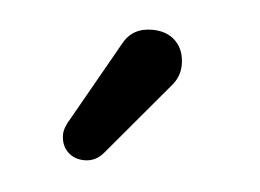

<svg xmlns="http://www.w3.org/2000/svg" viewBox="-28 -754 296 219"><g transform="rotate(5 120.0 -644.5)"><path d="M139 -722Q156 -722 166 -712Q176 -702 176 -685Q176 -671 166 -660L97 -578Q88 -567 75 -567Q63 -567 55.5 -574.5Q48 -582 48 -594Q48 -602 55 -613L106 -703Q116 -722 139 -722Z"/></g></svg>

Font: VarelaRound
Style: Regular
Weight: 400
Designer: Joe Prince, Avraham Cornfeld
Foundry: Joe Prince, Avraham Cornfeld
Version: Version 2.000;PS 002.000;hotconv 1.0.88;makeotf.lib2.5.64775